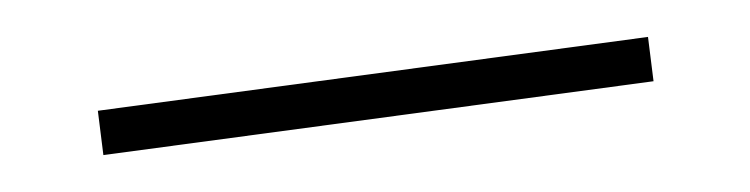

<svg xmlns="http://www.w3.org/2000/svg" viewBox="-20 -282 406 104"><path d="M33 -222 331 -262 334 -238 36 -198Z"/></svg>

Font: Ysabeau Extralight
Style: Regular
Weight: 200
Designer: Christian Thalmann (Catharsis Fonts)
Version: Version 0.003